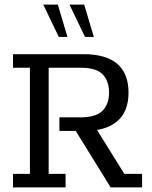

<svg xmlns="http://www.w3.org/2000/svg" viewBox="-20 -820 664 840"><path d="M36.9 0V-59.3H110.9V-523.7H36.9V-583H345.8Q443.6 -583 493 -540.6Q542.3 -498.2 542.3 -414.8Q542.3 -331.5 492.7 -289.4Q443 -247.3 351.9 -247.3H335.1L390 -274.8L524 -59.3H601.6V0H464.2L311.2 -247.3H239.9V-306.6H331.1Q400.4 -306.6 428.8 -335.8Q457.1 -365.1 457.1 -414.8Q457.1 -465.2 429.4 -494.4Q401.7 -523.7 331.1 -523.7H192.9V-59.3H266.9V0ZM351.9 -658.5 284.1 -799.8H348.4L390.5 -658.5ZM237.1 -658.5 169.3 -799.8H233L275.1 -658.5Z"/></svg>

Font: Rokkitt SemiBold
Style: Regular
Weight: 600
Designer: Vernon Adams
Foundry: Vernon Adams
Version: Version 3.103